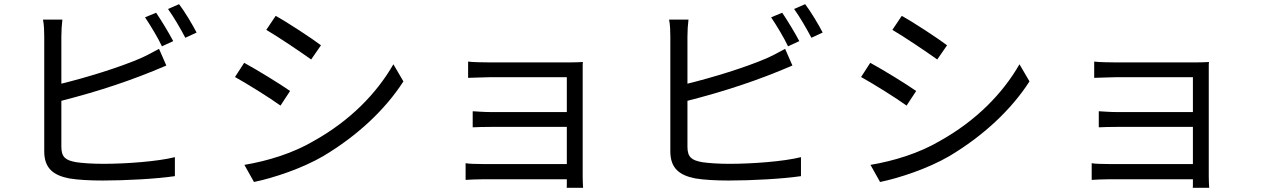

<svg xmlns="http://www.w3.org/2000/svg" viewBox="-20 -844 6040 920"><path d="M838 -824 785 -801C813 -762 845 -707 868 -663L922 -688C903 -725 865 -789 838 -824ZM756 -622 810 -647C789 -687 752 -748 728 -783L675 -761C701 -722 737 -663 756 -622ZM274 -141V-361C450 -406 610 -458 777 -530L742 -610C711 -593 683 -578 654 -565C550 -520 392 -472 274 -443V-669C274 -697 276 -727 279 -750H186C191 -727 192 -693 192 -669V-119C192 -38 235 -4 312 11C353 18 412 21 472 21C582 21 731 13 818 0V-91C735 -70 582 -59 476 -59C427 -59 375 -62 344 -67C295 -76 274 -90 274 -141Z M1301 -768 1256 -701C1314 -667 1422 -594 1471 -559L1518 -627C1476 -659 1359 -736 1301 -768ZM1150 -543 1106 -475C1164 -443 1276 -373 1324 -338L1370 -408C1325 -440 1209 -511 1150 -543ZM1151 -54 1197 28C1290 9 1428 -37 1529 -96C1690 -192 1825 -317 1913 -454L1865 -536C1784 -395 1657 -266 1486 -170C1385 -110 1264 -73 1151 -54Z M2695 56H2774C2773 41 2772 18 2772 2V-525C2772 -534 2772 -542 2773 -547C2760 -546 2735 -545 2712 -545H2325C2298 -545 2242 -546 2223 -549V-471C2241 -471 2299 -474 2325 -474H2696V-307H2334C2299 -307 2264 -310 2245 -311V-234C2265 -235 2300 -236 2335 -236H2696V-58H2293C2258 -58 2227 -59 2211 -62V18C2227 17 2262 15 2293 15H2696V38C2696 49 2696 55 2695 56Z M3838 -824 3785 -801C3813 -762 3845 -707 3868 -663L3922 -688C3903 -725 3865 -789 3838 -824ZM3756 -622 3810 -647C3789 -687 3752 -748 3728 -783L3675 -761C3701 -722 3737 -663 3756 -622ZM3274 -141V-361C3450 -406 3610 -458 3777 -530L3742 -610C3711 -593 3683 -578 3654 -565C3550 -520 3392 -472 3274 -443V-669C3274 -697 3276 -727 3279 -750H3186C3191 -727 3192 -693 3192 -669V-119C3192 -38 3235 -4 3312 11C3353 18 3412 21 3472 21C3582 21 3731 13 3818 0V-91C3735 -70 3582 -59 3476 -59C3427 -59 3375 -62 3344 -67C3295 -76 3274 -90 3274 -141Z M4301 -768 4256 -701C4314 -667 4422 -594 4471 -559L4518 -627C4476 -659 4359 -736 4301 -768ZM4150 -543 4106 -475C4164 -443 4276 -373 4324 -338L4370 -408C4325 -440 4209 -511 4150 -543ZM4151 -54 4197 28C4290 9 4428 -37 4529 -96C4690 -192 4825 -317 4913 -454L4865 -536C4784 -395 4657 -266 4486 -170C4385 -110 4264 -73 4151 -54Z M5695 56H5774C5773 41 5772 18 5772 2V-525C5772 -534 5772 -542 5773 -547C5760 -546 5735 -545 5712 -545H5325C5298 -545 5242 -546 5223 -549V-471C5241 -471 5299 -474 5325 -474H5696V-307H5334C5299 -307 5264 -310 5245 -311V-234C5265 -235 5300 -236 5335 -236H5696V-58H5293C5258 -58 5227 -59 5211 -62V18C5227 17 5262 15 5293 15H5696V38C5696 49 5696 55 5695 56Z"/></svg>

Font: Spoqa Han Sans Neo
Style: Regular
Weight: 400
Designer: [Spoqa Han Sans Neo] Dong-huui Kim ___ Younghwa Kang ___ Yujin Lee ___ [Noto Sans] Ryoko NISHIZUKA ____ (kana & ideograp
Foundry: Spoqa (http://www.spoqa-han-sans.com)
Version: Version 1.100;hotconv 1.0.109;makeotfexe 2.5.65596